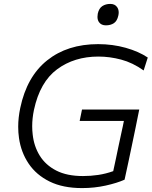

<svg xmlns="http://www.w3.org/2000/svg" viewBox="-20 -951 775 981"><path d="M673 -300Q671.5 -291.5 669.5 -283Q662 -247.5 652.5 -201.5Q644.5 -162.5 636 -123Q627 -83 616.5 -33Q577.5 -15.5 519.8 -2.8Q462 10 399.5 10Q301.5 10 233.5 -23.5Q165.5 -57 126.5 -114.8Q87.5 -172.5 77 -246Q73 -274 73 -303Q73 -350 83.5 -399.5Q117 -559.5 220.8 -642.5Q324.5 -725.5 481.5 -725.5Q555.5 -725.5 622.2 -706.8Q689 -688 735 -657L714 -591Q657.5 -631 599 -646.5Q540.5 -662 483 -662Q359.5 -662 271.8 -597Q184 -532 153.5 -389.5Q144.5 -346.5 144.5 -306Q144.5 -284.5 147 -264Q153.5 -203.5 183.2 -155.5Q213 -107.5 267.5 -79.5Q322 -51.5 404 -51.5Q443 -51.5 481.8 -57.2Q520.5 -63 558.5 -76.5Q566 -111.5 572.5 -141.5Q579 -171.5 585 -201.5Q595 -247.5 602.5 -283Q604.5 -291.5 607.5 -305.8Q610.5 -320 613 -333H387L399 -391.5H691.5L685.5 -362Q680 -334.5 673 -300ZM521 -821.5Q497.5 -821.5 486 -837.5Q478 -848.5 478 -865Q478 -872.5 479.5 -881Q485.5 -908.5 502.8 -919.8Q520 -931 543.5 -931Q567 -931 578.5 -914.5Q586.5 -903 586.5 -887Q586.5 -879.5 584.5 -871Q578.5 -843.5 561.8 -832.5Q545 -821.5 521 -821.5Z"/></svg>

Font: Heraclito Light
Style: Italic
Weight: 300
Italic angle: -12°
Designer: Kostas Bartsokas (font) & Cristiano Sobral (main changes)
Foundry: Kostas Bartsokas (font) & Cristiano Sobral (main changes)
Version: Version 1.00;July 8, 2020;FontCreator 13.0.0.2655 64-bit